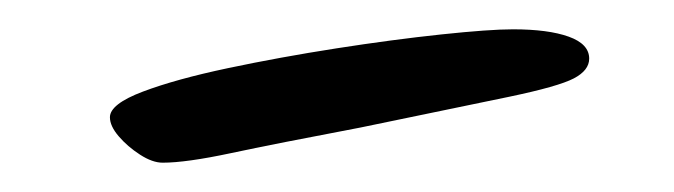

<svg xmlns="http://www.w3.org/2000/svg" viewBox="-20 -364 460 131"><path d="M226 -277Q168 -266 137.5 -259.5Q107 -253 91 -253Q84 -253 75.5 -258.5Q67 -264 61 -271Q55 -278 55 -284Q55 -293 77.5 -301.5Q100 -310 135.5 -317.5Q171 -325 209.5 -331Q248 -337 281 -340.5Q314 -344 330 -344Q354 -344 368 -339Q382 -334 382 -324Q382 -316 371.5 -310.5Q361 -305 327.5 -298Q294 -291 226 -277Z"/></svg>

Font: Kalam Variable Light
Style: Regular
Weight: 300
Designer: Lipi Raval, Jonny Pinhorn
Foundry: Indian Type Foundry
Version: Version 3.000